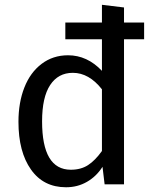

<svg xmlns="http://www.w3.org/2000/svg" viewBox="-20 -770 644 802"><path d="M498 -675.8H582V-606H498V0H417L408.2 -73.2Q382.3 -32.7 343 -10.3Q303.7 12.2 255.9 12.2Q161.6 12.2 109.4 -61.8Q57.1 -135.7 57.1 -261.2Q57.1 -341.8 81.8 -404.5Q106.4 -467.3 153.8 -503.2Q201.2 -539.1 264.2 -539.1Q344.2 -539.1 405.8 -474.1V-606H252.9V-675.8H405.8V-750L498 -738.8ZM275.9 -61Q317.9 -61 347.7 -80.3Q377.4 -99.6 405.8 -139.2V-397Q351.6 -465.8 284.2 -465.8Q223.1 -465.8 189.5 -414.8Q155.8 -363.8 155.8 -263.2Q155.8 -61 275.9 -61Z"/></svg>

Font: FiraGO
Style: Regular
Weight: 400
Designer: bBox Type
Foundry: bBox Type GmbH
Version: Version 1.001;PS 001.001;hotconv 1.0.88;makeotf.lib2.5.64775